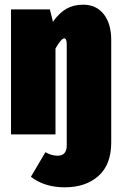

<svg xmlns="http://www.w3.org/2000/svg" viewBox="-20 -574 519 820"><path d="M455 -403V35Q455 129 400.5 177.5Q346 226 257 226Q170 226 112 181L174 76Q200 91 226 91Q265 91 265 47V-385Q265 -410 254 -410Q242 -410 217 -367V0H27V-534H193L206 -481Q233 -519 263.5 -536.5Q294 -554 335 -554Q391 -554 423 -513.5Q455 -473 455 -403Z"/></svg>

Font: Fira Sans Extra Condensed Black
Style: Regular
Weight: 900
Width: 1
Designer: Carrois Corporate & Edenspiekermann AG
Foundry: Carrois Corporate GbR & Edenspiekermann AG
Version: Version 4.203